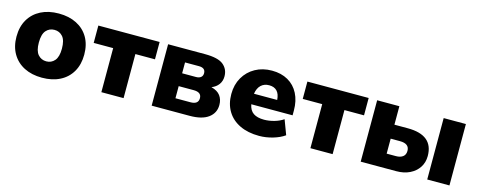

<svg xmlns="http://www.w3.org/2000/svg" viewBox="-29 -989 3691 1486"><g transform="rotate(15 1816.5 -246.0)"><path d="M310 11Q228 11 167 -20Q106 -51 72 -109Q38 -167 38 -246Q38 -326 72 -383.5Q106 -441 167 -472Q228 -503 310 -503Q392 -503 453 -472Q514 -441 547.5 -383.5Q581 -326 581 -246Q581 -167 547.5 -109Q514 -51 453 -20Q392 11 310 11ZM310 -120Q350 -120 376 -150Q402 -180 402 -246Q402 -313 376 -342.5Q350 -372 310 -372Q269 -372 243 -342.5Q217 -313 217 -246Q217 -180 243 -150Q269 -120 310 -120Z M784 0V-353H628V-492H1119V-353H962V0Z M1187 0V-492H1483Q1588 -492 1630.5 -457Q1673 -422 1673 -364Q1673 -327 1653 -299.5Q1633 -272 1597 -258Q1647 -245 1669.5 -214.5Q1692 -184 1692 -140Q1692 -76 1641 -38Q1590 0 1491 0ZM1350 -303H1461Q1486 -303 1500 -314.5Q1514 -326 1514 -347Q1514 -390 1461 -390H1350ZM1350 -103H1470Q1533 -103 1533 -152Q1533 -200 1470 -200H1350Z M2050 11Q1960 11 1894.5 -20.5Q1829 -52 1794 -110Q1759 -168 1759 -247Q1759 -322 1792.5 -380Q1826 -438 1884.5 -470.5Q1943 -503 2018 -503Q2092 -503 2146.5 -472Q2201 -441 2230.5 -383.5Q2260 -326 2260 -249V-210H1929Q1938 -162 1969 -141Q2000 -120 2055 -120Q2093 -120 2134.5 -131.5Q2176 -143 2208 -165L2252 -48Q2214 -21 2159 -5Q2104 11 2050 11ZM2026 -388Q1986 -388 1960.5 -364Q1935 -340 1928 -294H2114Q2111 -341 2088.5 -364.5Q2066 -388 2026 -388Z M2459 0V-353H2303V-492H2794V-353H2637V0Z M2862 0V-492H3040V-344H3147Q3352 -344 3352 -176Q3352 -124 3326 -84.5Q3300 -45 3254 -22.5Q3208 0 3147 0ZM3395 0V-492H3573V0ZM3040 -112H3114Q3149 -112 3169.5 -127.5Q3190 -143 3190 -174Q3190 -232 3114 -232H3040Z"/></g></svg>

Font: Nunito Sans Black
Style: Regular
Weight: 900
Designer: Vernon Adams
Foundry: Vernon Adams
Version: Version 3.006; ttfautohint (v1.8.3)